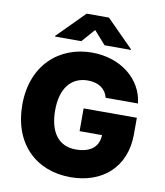

<svg xmlns="http://www.w3.org/2000/svg" viewBox="-99 -1013 947 1103"><g transform="rotate(10 374.5 -461.5)"><path d="M507.8 -474.6H696.3C680.7 -616.2 552.7 -716.8 386.7 -716.8C196.3 -716.8 43 -585 43 -352.5C43 -128.9 182.6 9.8 387.7 9.8C572.3 9.8 704.1 -103.5 704.1 -295.9V-392.6H393.6V-259.8H524.4C522.9 -193.8 478 -152.3 389.6 -152.3C288.1 -152.3 234.4 -227.5 234.4 -354.5C234.4 -480.5 292 -554.7 390.6 -554.7C453.1 -554.7 495.1 -525.4 507.8 -474.6ZM449.2 -770.5H602.5V-774.4L446.3 -931.6H316.4L160.2 -774.4V-770.5H313.5L380.9 -847.7Z"/></g></svg>

Font: Pretendard Black
Style: Regular
Weight: 900
Designer: Base glyphs from Inter by Rasmus Andersson; Hangeul glyphs from Noto Sans CJK(Source Han Sans) by Jang Soo-young and Kan
Foundry: Kil Hyung-jin
Version: Version 1.309;Glyphs 3.2 (3225)